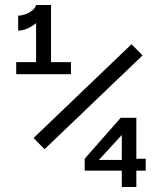

<svg xmlns="http://www.w3.org/2000/svg" viewBox="-20 -750 660 770"><path d="M124.7 -730H167.5Q167.5 -708.3 150 -684.2Q132.5 -660 105.7 -643.7Q78.8 -627.3 52.8 -627.3V-687.3Q65.7 -687.3 81.4 -692.7Q97.2 -698 109.4 -707.9Q121.7 -717.8 124.7 -730ZM124.7 -452.5V-730H184.7V-452.5ZM45 -500.8H264.5V-452.5H45ZM551.7 -527.8 158.7 -151.7 114.5 -196.5 507.5 -572.7ZM468.5 0V-226.7L482.3 -223.7L368.5 -99.8L356.3 -108.5H487.3L503.5 -113.5H564.3V-65.5H319.7V-113.5L464 -277.5H526.8V0Z"/></svg>

Font: Monaspace Radon Var
Style: Regular
Weight: 400
Designer: Riley Cran and the Lettermatic Team
Version: Version 1.000 (Monaspace Radon Var)